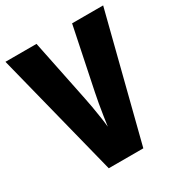

<svg xmlns="http://www.w3.org/2000/svg" viewBox="-168 -833 897 953"><g transform="rotate(-30 280.0 -357.0)"><path d="M560 -714 378 0H180L0 -714H178L250 -362Q255 -339 261 -304.5Q267 -270 272 -236.5Q277 -203 279 -181Q282 -203 287 -236Q292 -269 298 -303.5Q304 -338 309 -361L382 -714Z"/></g></svg>

Font: Noto Sans Gujarati UI ExtraCondensed Black
Style: Regular
Weight: 900
Width: 2
Designer: Jelle Bosma - Monotype Design Team, Universal Thirst
Foundry: Monotype Imaging Inc.
Version: Version 2.106; ttfautohint (v1.8.4.7-5d5b)